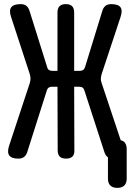

<svg xmlns="http://www.w3.org/2000/svg" viewBox="-20 -760 640 932"><path d="M112 -21Q107 -6 96.5 2Q86 10 69 10Q36 10 25 -5.5Q14 -21 24 -52L125 -358Q128 -369 128 -378.5Q128 -388 125 -399L34 -677Q23 -709 34.5 -724.5Q46 -740 80 -740Q97 -740 107.5 -732Q118 -724 123 -708L209 -434Q211 -425 217.5 -420.5Q224 -416 234 -416H259V-699Q259 -720 269 -730Q279 -740 299.5 -740Q320 -740 330 -730Q340 -720 340 -699V-416H367Q377 -416 383.5 -420.5Q390 -425 393 -435L477 -708Q482 -724 492.5 -732Q503 -740 520 -740Q554 -740 565 -724.5Q576 -709 565 -677L473 -399Q470 -388 469.5 -378.5Q469 -369 473 -358L566 -79Q577 -77 584 -70Q595 -58 595 -36V107Q595 129 583.5 140.5Q572 152 549.5 152Q527 152 515.5 140.5Q504 129 504 107V3H503Q492 -5 487 -21L390 -320Q387 -330 381 -334.5Q375 -339 365 -339H340L341 -31Q342 -10 331.5 0Q321 10 300.5 10Q280 10 270 0Q260 -10 260 -31L259 -339H232Q222 -339 216 -334.5Q210 -330 207 -320Z"/></svg>

Font: Maple Mono Normal NL Medium
Style: Regular
Weight: 500
Monospace: yes
Designer: subframe7536
Version: Version 7.000